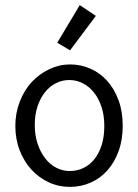

<svg xmlns="http://www.w3.org/2000/svg" viewBox="-20 -719 540 751"><path d="M254 -467Q296 -467 333.5 -450.5Q371 -434 399 -403Q427 -372 443.5 -327.5Q460 -283 460 -228Q460 -172 444 -128Q428 -84 400 -52.5Q372 -21 334 -4.5Q296 12 253 12Q209 12 170.5 -6Q132 -24 103 -55.5Q74 -87 57 -131Q40 -175 40 -226Q40 -277 57.5 -322Q75 -367 104.5 -398.5Q134 -430 173 -448.5Q212 -467 254 -467ZM388 -226Q388 -269 376.5 -302.5Q365 -336 346 -359Q327 -382 302.5 -394Q278 -406 251 -406Q224 -406 199.5 -394Q175 -382 156.5 -359Q138 -336 127 -303.5Q116 -271 116 -230Q116 -190 127 -157Q138 -124 156.5 -100Q175 -76 200 -63Q225 -50 253 -50Q281 -50 305.5 -61.5Q330 -73 348.5 -95.5Q367 -118 377.5 -151Q388 -184 388 -226ZM292 -699 355 -657 254 -522 204 -552Z"/></svg>

Font: InconsolataGo
Style: Regular
Weight: 400
Designer: Raph Levien, Kirill Tkachev
Foundry: Cyreal
Version: Version 1.013